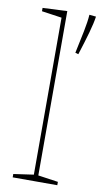

<svg xmlns="http://www.w3.org/2000/svg" viewBox="-88 -807 447 848"><g transform="rotate(10 136.0 -383.0)"><path d="M143 -21 136 -29 233 -15V0H33V-15L130 -29L123 -21V-739L130 -731L33 -745V-760L143 -765ZM224 -586 210 -590Q222 -646 231 -690.5Q240 -735 242 -766L272 -763Q268 -734 255.5 -689.5Q243 -645 224 -586Z"/></g></svg>

Font: Bitter Thin
Style: Regular
Weight: 100
Designer: Sol Matas, and Bitter project Authors
Foundry: Sol Matas
Version: Version 2.002